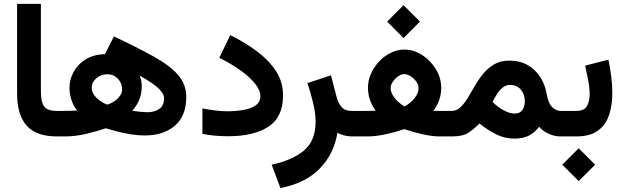

<svg xmlns="http://www.w3.org/2000/svg" viewBox="-20 -702 3212 988"><path d="M67.9 -682.1H190.4V-231.9Q190.4 -176.8 207.3 -154.1Q224.1 -131.3 272.5 -131.3H284.7V0H272.5Q166.5 0 117.2 -55.4Q67.9 -110.8 67.9 -222.7Z M523.9 -42Q480 -26.4 423.6 -13.2Q367.2 0 313.5 0H265.1V-131.3H307.1Q326.2 -131.3 342.5 -131.8Q358.9 -132.3 377 -133.8Q358.4 -154.8 347.9 -187.3Q337.4 -219.7 337.4 -249Q337.4 -292.5 358.6 -331.8Q379.9 -371.1 420.7 -396.5Q461.4 -421.9 520 -423.3L566.4 -514.6Q687 -457.5 770 -411.6Q853 -365.7 895.8 -317.1Q938.5 -268.6 938.5 -202.6Q938.5 -106 880.1 -55.4Q821.8 -4.9 725.1 -4.9Q690.9 -4.9 653.8 -10.7Q616.7 -16.6 582.8 -25.4Q548.8 -34.2 523.9 -42ZM452.1 -250Q452.1 -222.7 476.6 -198.5Q501 -174.3 532.2 -163.6Q548.8 -168.5 566.4 -179.7Q584 -190.9 596.2 -207.3Q608.4 -223.6 608.4 -242.2Q608.4 -273.9 586.7 -296.9Q564.9 -319.8 533.2 -319.8Q500 -319.8 476.1 -299.6Q452.1 -279.3 452.1 -250ZM660.6 -131.8Q683.1 -128.4 705.3 -126.5Q727.5 -124.5 738.8 -124.5Q773.4 -124.5 798.8 -140.9Q824.2 -157.2 824.2 -199.2Q824.2 -217.8 799.1 -244.1Q773.9 -270.5 698.7 -313Q709.5 -287.1 709.5 -259.3Q709.5 -219.7 696.3 -188.2Q683.1 -156.7 660.6 -131.8Z M1148.9 -129.4Q1193.8 -129.4 1232.7 -136.2Q1271.5 -143.1 1295.7 -159.9Q1319.8 -176.8 1319.8 -207Q1319.8 -237.8 1292 -272.2Q1264.2 -306.6 1216.3 -340.8Q1168.5 -375 1108.4 -404.3L1164.6 -521.5Q1236.8 -485.8 1298.6 -440.7Q1360.4 -395.5 1398.4 -338.9Q1436.5 -282.2 1436.5 -211.4Q1436.5 -99.1 1361.3 -50Q1286.1 -1 1156.2 -1Q1118.7 -1 1085.7 -3.9Q1052.7 -6.8 1021.5 -13.2V-144Q1053.2 -137.7 1088.1 -133.5Q1123 -129.4 1148.9 -129.4Z M1793 0Q1769 0 1749.3 -5.4Q1729.5 -10.7 1716.3 -19Q1698.7 89.8 1625.5 165.3Q1552.2 240.7 1422.9 265.6L1377.9 145.5Q1486.3 122.1 1545.2 71.8Q1604 21.5 1604 -75.7Q1604 -119.6 1591.1 -173.1Q1578.1 -226.6 1562 -274.4L1683.1 -314.5L1711.4 -205.6Q1719.7 -172.4 1737.3 -151.9Q1754.9 -131.3 1787.6 -131.3H1806.6V0Z M2056.6 -675.3 2141.1 -590.8 2056.6 -506.3 1972.2 -590.8ZM2250.5 -250Q2250.5 -185.5 2210 -131.8Q2224.1 -131.3 2235.8 -131.3Q2247.6 -131.3 2257.3 -131.3H2304.2V0H2241.7Q2203.6 0 2154.3 -11.2Q2105 -22.5 2060.1 -37.6Q2013.7 -21.5 1963.1 -10.7Q1912.6 0 1872.1 0H1787.1V-131.3H1858.9Q1871.6 -131.3 1883.5 -131.6Q1895.5 -131.8 1913.1 -132.3Q1873.5 -186.5 1873.5 -251Q1873.5 -288.1 1889.2 -323Q1904.8 -357.9 1931.2 -386Q1957.5 -414.1 1991 -430.4Q2024.4 -446.8 2060.1 -446.8Q2109.4 -446.8 2152.8 -418.5Q2196.3 -390.1 2223.4 -345.2Q2250.5 -300.3 2250.5 -250ZM2060.5 -320.8Q2045.4 -320.8 2029.3 -309.6Q2013.2 -298.3 2001.7 -281.7Q1990.2 -265.1 1990.2 -249Q1990.2 -230 2001.7 -211.2Q2013.2 -192.4 2029.8 -177.5Q2046.4 -162.6 2061.5 -154.3Q2087.4 -167 2110.6 -193.8Q2133.8 -220.7 2133.8 -250Q2133.8 -266.1 2121.8 -282.5Q2109.9 -298.8 2092.8 -309.8Q2075.7 -320.8 2060.5 -320.8Z M2306.2 0H2284.7L2285.2 -131.3H2303.7Q2329.6 -131.3 2349.4 -150.1Q2369.1 -168.9 2387 -198.2Q2404.8 -227.5 2423.8 -260.7Q2442.9 -293.9 2467 -323.2Q2491.2 -352.5 2523.4 -371.3Q2555.7 -390.1 2600.1 -390.1Q2654.8 -390.1 2694.8 -367.4Q2734.9 -344.7 2759.8 -305.9Q2784.7 -267.1 2793 -219.2Q2801.3 -170.4 2821.3 -150.9Q2841.3 -131.3 2864.7 -131.3H2877.4V0H2864.3Q2833 0 2802.7 -13.9Q2772.5 -27.8 2754.4 -49.8Q2730.5 -18.6 2700.4 -3.7Q2670.4 11.2 2627.4 11.2Q2577.1 11.2 2533.7 -10.5Q2490.2 -32.2 2447.3 -66.4Q2419.4 -38.1 2390.4 -19Q2361.3 0 2306.2 0ZM2604 -265.1Q2583 -265.1 2566.2 -251.2Q2549.3 -237.3 2536.6 -216.8Q2523.9 -196.3 2514.6 -177.2Q2529.8 -162.6 2543.9 -152.1Q2558.1 -141.6 2570.8 -134.8Q2587.9 -125.5 2602.3 -121.6Q2616.7 -117.7 2627.9 -117.7Q2655.8 -117.7 2668.2 -136.2Q2680.7 -154.8 2680.7 -181.2Q2680.7 -215.8 2660.4 -240.5Q2640.1 -265.1 2604 -265.1Z M2945.8 0H2857.4V-131.3H2945.8Q2985.4 -131.3 2999.8 -155.3Q3014.2 -179.2 3014.2 -216.3Q3014.2 -249.5 3006.8 -288.3Q2999.5 -327.1 2991.2 -364.3L3110.8 -395Q3120.1 -350.6 3125.5 -306.9Q3130.9 -263.2 3130.9 -223.6Q3130.9 -159.7 3113.8 -109.1Q3096.7 -58.6 3056.2 -29.3Q3015.6 0 2945.8 0ZM2958 61 3042.5 145.5 2958 230 2873.5 145.5Z"/></svg>

Font: Vazirmatn UI
Style: Bold
Weight: 700
Designer: Saber Rastikerdar
Foundry: Saber Rastikerdar
Version: Version 33.003